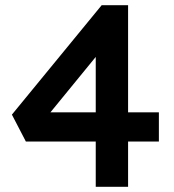

<svg xmlns="http://www.w3.org/2000/svg" viewBox="-20 -722 674 742"><path d="M350 0V-175H80L26 -279L373 -702H475V-288H594V-175H475V0ZM175 -288H350V-502Z"/></svg>

Font: Readex Pro Medium
Style: Regular
Weight: 500
Designer: Bonnie Shaver-Troup, Thomas Jockin
Foundry: Lexend
Version: Version 1.204; ttfautohint (v1.8.4.7-5d5b)